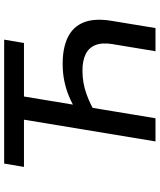

<svg xmlns="http://www.w3.org/2000/svg" viewBox="58 -826 768 923"><g transform="rotate(-90 441.5 -364.0)"><path d="M596.7 -446.3Q673.3 -446.3 724.4 -421.4Q775.4 -396.5 796.1 -344.5Q816.9 -292.5 803.2 -210.4L768.6 0H657.2L691.4 -206.5Q699.7 -256.8 686.8 -288.8Q673.8 -320.8 642.6 -335.9Q611.3 -351.1 564.5 -351.1Q505.4 -351.1 452.1 -332Q398.9 -313 352.5 -283.2L367.7 -377.9Q401.9 -399.4 437.5 -414.6Q473.1 -429.7 512.5 -438Q551.8 -446.3 596.7 -446.3ZM442.9 -652.3 335 0H223.6L331.5 -652.3ZM101.1 -632.3 117.2 -727.5H712.9L696.8 -632.3Z"/></g></svg>

Font: Inter 17pt Medium
Style: Italic
Weight: 500
Italic angle: -9.3988°
Version: Version 4.001;git-66647c0bb